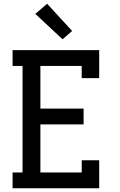

<svg xmlns="http://www.w3.org/2000/svg" viewBox="-20 -1002 640 1022"><path d="M47 0V-84H100V-651H47V-735H508V-586H415V-651H195V-424H425V-340H195V-84H415V-149H508V0ZM313 -793 168 -928 231 -982 364 -837Z"/></svg>

Font: Iosevka Etoile Medium
Style: Regular
Weight: 500
Designer: Belleve Invis
Foundry: Belleve Invis
Version: Version 22.1.2; ttfautohint (v1.8.4)